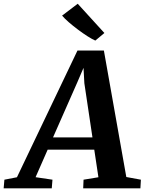

<svg xmlns="http://www.w3.org/2000/svg" viewBox="-93 -1020 783 1040"><path d="M-73.2 0 -69.2 -46.7 -1.2 -59.9 326.6 -746.2H469.7L591.2 -61.2L670.2 -46.7L667.5 0H357.6L359.6 -46.7L440.1 -59.9L417.6 -209.3H165.2L99.7 -60.2L191.2 -46.7L187.4 0ZM194.2 -275.7H407.8L363.9 -569.3L359.4 -652.5L325.6 -573.7ZM423.3 -800.2Q406.1 -807.7 381.1 -823.6Q356.1 -839.5 329.5 -859.5Q302.9 -879.4 279.7 -899.5Q256.6 -919.6 243.3 -935.4L328 -999.7L472.4 -841.2Z"/></svg>

Font: Merriweather Light
Style: Italic
Weight: 300
Italic angle: -7.8°
Designer: Eben Sorkin
Foundry: Eben Sorkin
Version: Version 2.101